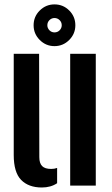

<svg xmlns="http://www.w3.org/2000/svg" viewBox="-20 -845 508 874"><path d="M42.5 -139.5V-600H158L159 -129.5Q159 -102 171.8 -89Q184.5 -76 213 -76Q228 -76 240 -80.5V-11Q211 8.5 170.5 8.5Q110 8.5 76.2 -26Q42.5 -60.5 42.5 -139.5ZM299.5 0V-600H416V0ZM228 -635Q189 -635 161 -663Q133 -691 133 -730Q133 -769.5 161 -797.2Q189 -825 228 -825Q267.5 -825 295.2 -797.2Q323 -769.5 323 -730Q323 -691 295 -663Q267 -635 228 -635ZM228 -697.5Q242 -697.5 251.5 -707.2Q261 -717 261 -730Q261 -744 251.2 -753.5Q241.5 -763 228 -763Q215 -763 205.2 -753.5Q195.5 -744 195.5 -730Q195.5 -717 205 -707.2Q214.5 -697.5 228 -697.5Z"/></svg>

Font: Big Shoulders Stencil Text Thin
Style: Bold
Weight: 700
Version: Version 2.001